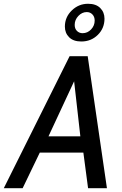

<svg xmlns="http://www.w3.org/2000/svg" viewBox="-57 -998 645 1018"><path d="M312 -700H408L510 0H410L385 -189H154L63 0H-37ZM369 -275 336 -567 200 -275ZM287 -857Q287 -907 323.5 -942.5Q360 -978 410 -978Q452 -978 474.5 -955.5Q497 -933 497 -899Q497 -848 461.5 -813Q426 -778 374 -778Q332 -778 309.5 -800.5Q287 -823 287 -857ZM445 -889Q445 -909 433 -921.5Q421 -934 403 -934Q378 -934 358.5 -913.5Q339 -893 339 -866Q339 -846 351 -834Q363 -822 381 -822Q407 -822 426 -842Q445 -862 445 -889Z"/></svg>

Font: Cabin
Style: Italic
Weight: 400
Italic angle: -7°
Designer: Pablo Impallari
Foundry: Pablo Impallari. http://www.impallari.com Igino Marini. http://www.ikern.com
Version: Version 2.200